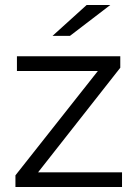

<svg xmlns="http://www.w3.org/2000/svg" viewBox="-20 -751 551 771"><path d="M42 0V-47L392 -490L407 -466H48V-525H463V-479L114 -35L96 -59H470V0ZM191 -607 328 -731H423L261 -607Z"/></svg>

Font: Montserrat Thin
Style: Regular
Weight: 400
Version: Version 9.000